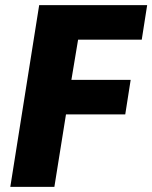

<svg xmlns="http://www.w3.org/2000/svg" viewBox="-20 -725 591 745"><path d="M20 0 132 -705H551L530 -571H283L257 -415H487L466 -281H236L191 0Z"/></svg>

Font: Nunito Sans 10pt Condensed Black
Style: Italic
Weight: 900
Width: 3
Italic angle: -9°
Designer: Vernon Adams
Foundry: Vernon Adams
Version: Version 3.101;gftools[0.9.27]